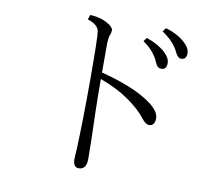

<svg xmlns="http://www.w3.org/2000/svg" viewBox="-87 -887 1173 1026"><g transform="rotate(10 500.0 -374.0)"><path d="M641.1 -713.9Q705.6 -691.4 742.2 -657.7Q773.9 -628.4 773.9 -600.1Q773.9 -564.9 744.1 -564.9Q723.1 -564.9 710.9 -595.7Q687.5 -651.9 626 -693.8ZM732.9 -783.2Q796.4 -764.2 835.9 -729Q869.1 -699.2 869.1 -671.4Q869.1 -636.2 839.8 -636.2Q820.8 -636.2 806.2 -669.4Q783.7 -718.3 717.8 -763.2ZM437 -490.2Q593.8 -450.2 683.1 -395Q764.2 -345.2 764.2 -299.8Q764.2 -257.8 731.9 -257.8Q713.4 -257.8 690.9 -288.1Q653.3 -335.4 587.9 -379.9Q527.8 -421.4 437 -455.1Q437 -358.9 439 -280.8Q444.8 -109.4 444.8 -22.9Q444.8 35.2 402.8 35.2Q372.1 35.2 372.1 -8.8Q372.1 -23.4 375 -60.1Q381.8 -223.6 381.8 -444.8Q381.8 -673.8 376 -705.1Q368.7 -738.8 313 -756.8L321.8 -782.2Q379.9 -779.8 419.9 -755.4Q450.2 -737.3 450.2 -721.2Q450.2 -708.5 443.8 -694.8Q437 -677.7 437 -636.2Z"/></g></svg>

Font: I.Ming
Style: Regular
Weight: 400
Designer: Ichiten Fonts Project
Version: Version 6.11; Dec 27, 2019